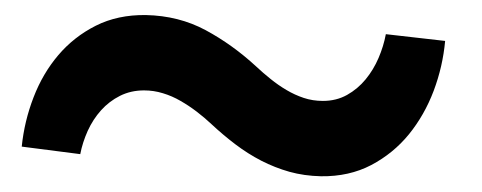

<svg xmlns="http://www.w3.org/2000/svg" viewBox="-20 -418 627 250"><path d="M559.6 -364.7Q556.6 -331.5 544.7 -299.8Q532.7 -268.1 512.5 -243.2Q492.2 -218.3 463.4 -203.1Q434.6 -188 397.9 -188.5Q376 -189 356.9 -194.3Q337.9 -199.7 320.3 -208.7Q302.7 -217.8 286.6 -230Q270.5 -242.2 255.4 -256.3Q246.6 -264.6 236.3 -272.5Q226.1 -280.3 215.1 -286.6Q204.1 -293 192.1 -296.6Q180.2 -300.3 167.5 -300.3Q150.4 -300.3 136.2 -293.2Q122.1 -286.1 111.6 -274.4Q101.1 -262.7 94.2 -247.6Q87.4 -232.4 84.5 -217.3L8.3 -227.1Q11.7 -260.3 23.7 -291.3Q35.6 -322.3 55.9 -346.2Q76.2 -370.1 104.7 -384.5Q133.3 -398.9 169.9 -398.4Q212.9 -397.5 247.8 -378.7Q282.7 -359.9 313.5 -331.5Q322.3 -323.2 332.3 -315.2Q342.3 -307.1 353 -300.8Q363.8 -294.4 375.5 -290.5Q387.2 -286.6 400.4 -286.6Q418 -286.6 431.9 -294.4Q445.8 -302.2 456.1 -314.7Q466.3 -327.1 472.9 -342.5Q479.5 -357.9 482.4 -373.5Z"/></svg>

Font: TypoPRO Roboto Mono
Style: Italic
Weight: 500
Designer: Google
Version: Version 2.000986; 2015; ttfautohint (v1.3)